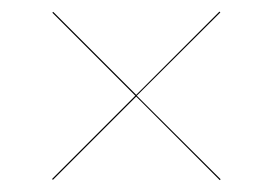

<svg xmlns="http://www.w3.org/2000/svg" viewBox="-20 -551 472 332"><path d="M70 -241.5 71.5 -240 215.5 -384 360 -239.5 361.5 -241 216.5 -385.5 361 -529.5 359.5 -531 215.5 -387 72 -530.5 70.5 -529 214 -385.5Z"/></svg>

Font: Bodoni* 96pt Medium
Style: Italic
Weight: 500
Italic angle: -13°
Version: Version 2.3